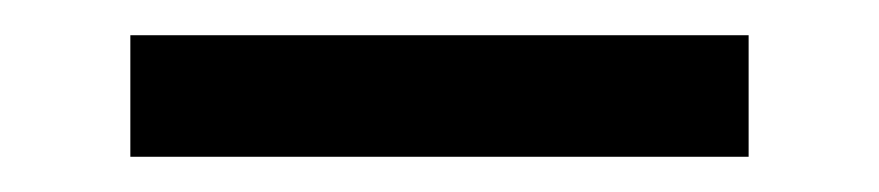

<svg xmlns="http://www.w3.org/2000/svg" viewBox="-20 -20 499 109"><path d="M54 69V0H405V69Z"/></svg>

Font: Mona Sans
Style: Regular
Weight: 400
Designer: Deni Anggara
Foundry: GitHub
Version: Version 2.000;Glyphs 3.2.3 (3260)